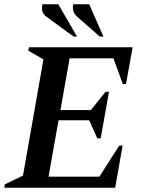

<svg xmlns="http://www.w3.org/2000/svg" viewBox="-27 -882 669 902"><path d="M-7 0 -4 -16 81 -57 177 -603 106 -644 109 -660H596L565 -487H550L506 -608H300L257 -365H400L469 -451H485L446 -232H430L392 -317H248L201 -52H440L533 -198H549L514 0ZM442 -710 336 -803Q320 -818 317 -832Q314 -846 317 -862H392L459 -710ZM319 -710 192 -803Q174 -816 171.5 -831Q169 -846 172 -862H247L335 -710Z"/></svg>

Font: Spectral SC SemiBold
Style: Italic
Weight: 600
Italic angle: -10°
Designer: Jean-Baptiste Levee
Foundry: Production Type
Version: Version 2.001